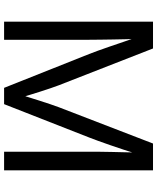

<svg xmlns="http://www.w3.org/2000/svg" viewBox="65 -833 768 938"><g transform="rotate(90 449.0 -364.0)"><path d="M85.9 0V-727.5H216.8L396.5 -267.6Q402.8 -251.5 410.9 -227.3Q418.9 -203.1 428 -175.3Q437 -147.5 445.3 -119.9Q453.6 -92.3 460 -69.8H439.5Q446.3 -91.3 454.6 -118.2Q462.9 -145 471.9 -173.3Q481 -201.7 489.3 -226.3Q497.6 -251 503.9 -267.6L681.2 -727.5H812V0H721.2V-416Q721.2 -439 721.4 -467.5Q721.7 -496.1 722.4 -527.3Q723.1 -558.6 723.9 -590.8Q724.6 -623 725.1 -653.8H733.4Q723.1 -620.1 711.7 -585.4Q700.2 -550.8 689.2 -518.8Q678.2 -486.8 668.5 -460.2Q658.7 -433.6 651.9 -416L488.8 0H409.2L243.7 -416Q236.8 -433.1 227.5 -459Q218.3 -484.9 207.3 -516.4Q196.3 -547.9 184.6 -583Q172.9 -618.2 160.2 -653.8H169.9Q170.9 -626.5 171.6 -595Q172.4 -563.5 172.9 -531.5Q173.3 -499.5 173.8 -469.7Q174.3 -439.9 174.3 -416V0Z"/></g></svg>

Font: Inter 16pt
Style: Regular
Weight: 400
Version: Version 4.001;git-66647c0bb